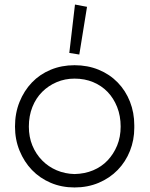

<svg xmlns="http://www.w3.org/2000/svg" viewBox="-20 -817 658 845"><path d="M308 8Q251 8 203 -12.5Q155 -33 120.5 -69Q86 -105 66 -154Q46 -203 46 -260Q46 -319 66 -368.5Q86 -418 120.5 -454Q155 -490 203 -510Q251 -530 308 -530Q366 -530 414.5 -510Q463 -490 498 -454Q533 -418 552 -369.5Q571 -321 571 -266Q571 -263 571 -260Q571 -257 571 -254Q571 -201 552 -153Q533 -105 498 -69Q463 -33 414.5 -12.5Q366 8 308 8ZM363 -787 329 -577 285 -584 310 -797ZM308 -51Q353 -52 390 -67.5Q427 -83 453.5 -111Q480 -139 495.5 -176.5Q511 -214 511 -260Q511 -307 495.5 -346Q480 -385 453.5 -412.5Q427 -440 390 -455.5Q353 -471 308 -471Q266 -471 229.5 -455.5Q193 -440 165.5 -412.5Q138 -385 122.5 -346Q107 -307 107 -260Q107 -214 122.5 -176.5Q138 -139 165.5 -111Q193 -83 229.5 -67.5Q266 -52 308 -51Z"/></svg>

Font: Rising Sun Light
Style: Regular
Weight: 300
Designer: Matt McInerney, Pablo Impallari, Rodrigo Fuenzalida (Raleway font), Stephen Hutchings (Greek), Cristiano Sobral (main ch
Foundry: The Rising Sun Project Authors
Version: Version 4.327; ttfautohint (v1.8.4.7-5d5b-dirty)